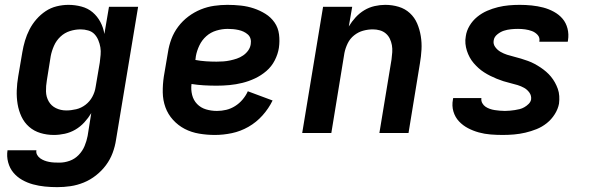

<svg xmlns="http://www.w3.org/2000/svg" viewBox="-20 -548 2440 791"><path d="M216 223Q190 223 165 220.5Q140 218 116 211.5Q92 205 71 193Q50 181 35 163Q20 145 13.5 120.5Q7 96 11 71H130Q128 81 133 90Q138 99 146 104.5Q154 110 163 113.5Q172 117 182.5 119Q193 121 203.5 121.5Q214 122 225 122Q246 122 267 114.5Q288 107 304 90.5Q320 74 328.5 53.5Q337 33 341 12L356 -82Q344 -62 327.5 -44Q311 -26 290.5 -14Q270 -2 247 3Q224 8 202 8Q173 8 146.5 0Q120 -8 100 -25.5Q80 -43 68.5 -67.5Q57 -92 52.5 -119.5Q48 -147 49 -175.5Q50 -204 55 -233L72 -333Q76 -357 83 -380.5Q90 -404 101.5 -426.5Q113 -449 130 -468.5Q147 -488 168 -502Q189 -516 213.5 -522Q238 -528 262 -528Q289 -528 315.5 -521Q342 -514 361.5 -497.5Q381 -481 393.5 -457.5Q406 -434 410 -408L429 -520H549L458 28Q454 55 444 82Q434 109 416.5 132.5Q399 156 375.5 174.5Q352 193 325 204Q298 215 270.5 219Q243 223 216 223ZM253 -93Q273 -93 294 -98Q315 -103 332.5 -116.5Q350 -130 360.5 -149.5Q371 -169 374 -190L391 -290Q393 -306 394.5 -322Q396 -338 393.5 -353Q391 -368 385 -382.5Q379 -397 369 -407.5Q359 -418 343.5 -422.5Q328 -427 312 -427Q290 -427 268 -420Q246 -413 229 -397Q212 -381 202.5 -359.5Q193 -338 189 -317L173 -217Q169 -194 169.5 -171.5Q170 -149 180.5 -130.5Q191 -112 210.5 -102.5Q230 -93 253 -93Z M865 8Q832 8 800 2.5Q768 -3 741 -17Q714 -31 693 -54Q672 -77 661.5 -106Q651 -135 650.5 -167.5Q650 -200 655 -233L672 -333Q676 -360 686 -387Q696 -414 714 -438Q732 -462 756 -480Q780 -498 807 -509Q834 -520 862 -524Q890 -528 917 -528Q945 -528 972.5 -525Q1000 -522 1025.5 -513.5Q1051 -505 1073.5 -491Q1096 -477 1111 -455.5Q1126 -434 1129.5 -406.5Q1133 -379 1129 -351Q1125 -325 1112 -299.5Q1099 -274 1077.5 -255.5Q1056 -237 1030.5 -225Q1005 -213 978.5 -206.5Q952 -200 925.5 -197.5Q899 -195 873 -195Q846 -195 820 -196.5Q794 -198 769 -202Q766 -179 771.5 -157Q777 -135 792 -119.5Q807 -104 828.5 -97.5Q850 -91 874 -91Q893 -91 912 -95.5Q931 -100 948.5 -111Q966 -122 979.5 -138Q993 -154 1001 -172L1103 -134Q1087 -101 1061.5 -72.5Q1036 -44 1003.5 -25.5Q971 -7 935.5 0.5Q900 8 865 8ZM872 -294Q886 -294 900 -295Q914 -296 928 -299Q942 -302 955.5 -306.5Q969 -311 981.5 -319.5Q994 -328 1002.5 -340Q1011 -352 1013 -366Q1015 -378 1012 -388.5Q1009 -399 1001 -406Q993 -413 983.5 -417.5Q974 -422 962.5 -424.5Q951 -427 940 -428Q929 -429 918 -429Q895 -429 871.5 -422Q848 -415 830 -399Q812 -383 801.5 -361Q791 -339 787 -317L785 -301Q806 -297 828 -295.5Q850 -294 872 -294Z M1225 0 1311 -520H1431L1417 -439Q1429 -459 1445 -476.5Q1461 -494 1481 -506Q1501 -518 1523.5 -523Q1546 -528 1567 -528Q1596 -528 1622.5 -520Q1649 -512 1668.5 -494Q1688 -476 1698.5 -451.5Q1709 -427 1713.5 -399.5Q1718 -372 1716.5 -344Q1715 -316 1710 -287L1663 0H1543L1593 -303Q1595 -318 1596 -333Q1597 -348 1594.5 -362Q1592 -376 1586 -388.5Q1580 -401 1569.5 -410Q1559 -419 1545 -423Q1531 -427 1516 -427Q1496 -427 1476 -421.5Q1456 -416 1439 -402.5Q1422 -389 1412.5 -369.5Q1403 -350 1399 -330L1345 0Z M2051 8Q2026 8 2001 6Q1976 4 1952.5 -2.5Q1929 -9 1908 -20Q1887 -31 1871 -48Q1855 -65 1848 -88.5Q1841 -112 1846 -138L1847 -144H1964L1963 -143Q1962 -132 1967 -123Q1972 -114 1980 -108.5Q1988 -103 1998 -99.5Q2008 -96 2018 -94.5Q2028 -93 2039 -92Q2050 -91 2060 -91Q2070 -91 2080.5 -92Q2091 -93 2101 -94.5Q2111 -96 2121 -98.5Q2131 -101 2140.5 -106.5Q2150 -112 2158 -120Q2166 -128 2168 -138Q2170 -154 2161 -166.5Q2152 -179 2139.5 -186Q2127 -193 2112.5 -197.5Q2098 -202 2083 -205.5Q2068 -209 2054 -213.5Q2040 -218 2026.5 -223.5Q2013 -229 2000 -235.5Q1987 -242 1974.5 -250Q1962 -258 1951.5 -267.5Q1941 -277 1931.5 -288Q1922 -299 1915 -312Q1908 -325 1903.5 -339Q1899 -353 1897.5 -368Q1896 -383 1899 -399Q1902 -421 1914.5 -442Q1927 -463 1946 -478.5Q1965 -494 1987 -503.5Q2009 -513 2031.5 -518.5Q2054 -524 2076.5 -526Q2099 -528 2121 -528Q2146 -528 2170.5 -525.5Q2195 -523 2218 -517Q2241 -511 2262 -499.5Q2283 -488 2297.5 -471Q2312 -454 2318 -430.5Q2324 -407 2320 -382L2319 -376H2202V-377Q2205 -393 2195 -404Q2185 -415 2171.5 -420Q2158 -425 2143.5 -427Q2129 -429 2114 -429Q2100 -429 2085 -427.5Q2070 -426 2056 -421.5Q2042 -417 2029 -406.5Q2016 -396 2014 -382Q2011 -367 2020 -354.5Q2029 -342 2042 -334.5Q2055 -327 2069 -322.5Q2083 -318 2097.5 -314.5Q2112 -311 2126.5 -306.5Q2141 -302 2155 -297Q2169 -292 2182 -285Q2195 -278 2207 -270Q2219 -262 2230 -252.5Q2241 -243 2250 -232Q2259 -221 2266 -208.5Q2273 -196 2278 -182Q2283 -168 2284 -152.5Q2285 -137 2283 -121Q2279 -99 2265.5 -77.5Q2252 -56 2232.5 -40.5Q2213 -25 2190.5 -16Q2168 -7 2144.5 -1.5Q2121 4 2097.5 6Q2074 8 2051 8Z"/></svg>

Font: Iosevka Extended
Style: Bold Italic
Weight: 700
Width: 7
Italic angle: -9°
Monospace: yes
Designer: Belleve Invis
Foundry: Belleve Invis
Version: Version 32.5.0; ttfautohint (v1.8.4)